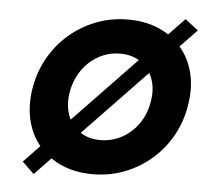

<svg xmlns="http://www.w3.org/2000/svg" viewBox="-54 -797 940 887"><g transform="rotate(5 416.0 -354.0)"><path d="M134 33 79 -20 771 -741 832 -694ZM405 10Q326 10 263 -17Q200 -44 158 -93Q116 -142 99 -208Q82 -274 93 -353Q105 -432 141 -498Q177 -564 233 -613Q289 -662 359 -689Q429 -716 508 -716Q587 -716 649.5 -689Q712 -662 754 -613Q796 -564 813 -498Q830 -432 818 -353Q807 -275 771 -208.5Q735 -142 679 -93Q623 -44 553.5 -17Q484 10 405 10ZM427 -150Q468 -150 505 -165Q542 -180 571.5 -207.5Q601 -235 620 -272Q639 -309 645 -353Q652 -397 643 -434Q634 -471 612.5 -498.5Q591 -526 558.5 -541Q526 -556 485 -556Q443 -556 406.5 -541Q370 -526 340.5 -498.5Q311 -471 292 -434Q273 -397 266 -353Q260 -309 268.5 -271.5Q277 -234 299 -207Q321 -180 353 -165Q385 -150 427 -150Z"/></g></svg>

Font: Lexend
Style: Bold Italic
Weight: 700
Italic angle: -8.13011°
Designer: Bonnie Shaver-Troup, Thomas Jockin
Foundry: Lexend
Version: Version 1.007